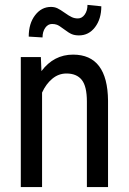

<svg xmlns="http://www.w3.org/2000/svg" viewBox="-20 -760 524 780"><path d="M391.6 -734.4Q391.6 -683.1 366.2 -649.7Q340.8 -616.2 300.8 -616.2Q283.7 -616.2 271.5 -621.3Q259.3 -626.5 239.7 -641.4Q220.2 -656.2 211.4 -659.4Q202.6 -662.6 191.4 -662.6Q174.8 -662.6 163.8 -647Q152.8 -631.3 152.8 -607.9L96.7 -611.3Q96.7 -664.6 122.6 -698.2Q148.4 -731.9 187 -731.9Q201.7 -731.9 213.4 -726.3Q225.1 -720.7 242.9 -708Q260.7 -695.3 272 -690.2Q283.2 -685.1 296.4 -685.1Q313 -685.1 324.2 -700.9Q335.4 -716.8 335.4 -740.2ZM146 -528.3 148.4 -471.2Q198.7 -538.1 276.9 -538.1Q417 -538.1 418.9 -351.1V0H333V-347.2Q333 -409.2 312.3 -435.3Q291.5 -461.4 250 -461.4Q217.8 -461.4 192.1 -439.9Q166.5 -418.5 150.9 -383.8V0H64.5V-528.3Z"/></svg>

Font: TypoPRO Roboto
Style: Regular
Weight: 400
Designer: Google
Version: Version 2.136; 2016